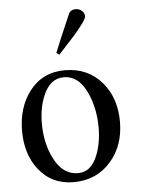

<svg xmlns="http://www.w3.org/2000/svg" viewBox="-53 -753 598 814"><g transform="rotate(-5 246.5 -346.0)"><path d="M387.7 -52.2Q326.7 19 228 19Q133.8 19 78.1 -53.2Q28.3 -118.7 28.3 -215.8Q28.3 -314.5 79.1 -382.8Q135.3 -457 231 -457Q329.1 -457 389.2 -386.7Q445.3 -320.3 445.3 -219.7Q445.3 -119.1 387.7 -52.2ZM353 -202.6Q353 -280.3 325.7 -344.2Q290 -428.2 223.6 -427.7Q166 -427.7 136.7 -358.9Q114.7 -306.6 114.7 -240.2Q114.7 -161.1 144 -98.6Q181.2 -17.1 251 -17.6Q306.2 -17.6 333 -86.9Q353 -137.7 353 -202.6ZM336.9 -677.2Q336.9 -662.1 283.7 -600.6Q249 -562.5 213.9 -524.4L202.1 -533.2Q223.6 -587.9 270 -693.8Q278.8 -711.4 300.3 -710.9Q314 -710.9 325.4 -701.2Q336.9 -691.4 336.9 -677.2Z"/></g></svg>

Font: Accordance
Style: Regular
Weight: 400
Version: Version 1.1 (build May 11, 2018) Miklal Software Solutions, 